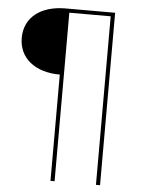

<svg xmlns="http://www.w3.org/2000/svg" viewBox="-57 -788 714 934"><g transform="rotate(5 300.0 -321.0)"><path d="M245 100V-723H447V100H467V-742H225C104 -742 25 -681 25 -581C25 -482 104 -419 225 -419V100Z"/></g></svg>

Font: Montserrat-Alt1 Thin
Style: Regular
Weight: 100
Designer: Differentunic
Foundry: Differentunic
Version: Version 7.222